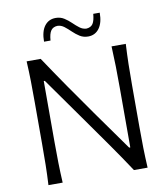

<svg xmlns="http://www.w3.org/2000/svg" viewBox="-101 -1051 992 1136"><g transform="rotate(-10 395.0 -483.5)"><path d="M97.2 0Q100.6 -62.5 101.6 -120.1Q102.5 -177.7 102.5 -246.6V-495.6Q102.5 -564.9 101.6 -622.8Q100.6 -680.7 97.2 -743.7H181.6Q247.1 -645.5 310.1 -554.4Q373 -463.4 436 -374.5L606 -135.7H612.8V-495.6Q612.8 -564.9 611.6 -622.8Q610.4 -680.7 607.4 -743.7H692.9Q689.5 -680.7 688.2 -622.8Q687 -564.9 687 -495.6V-246.6Q687 -177.7 688.2 -120.1Q689.5 -62.5 692.9 0H610.8Q556.2 -83 493.4 -172.4Q430.7 -261.7 353.5 -370.6L183.1 -611.3H176.8V-246.6Q176.8 -177.7 178 -120.1Q179.2 -62.5 182.6 0ZM481.9 -825.2Q453.6 -825.2 431.6 -839.1Q409.7 -853 390.9 -871.3Q372.1 -889.6 353.3 -904.1Q334.5 -918.5 312.5 -918.9Q286.1 -917.5 273.4 -899.2Q260.7 -880.9 257.8 -840.3H218.8Q218.8 -901.4 243.4 -934.1Q268.1 -966.8 310.5 -966.8Q338.9 -966.8 360.8 -952.9Q382.8 -939 401.6 -920.7Q420.4 -902.3 439 -888.2Q457.5 -874 479.5 -873Q506.8 -875 518.8 -893.3Q530.8 -911.6 534.2 -952.1H573.2Q573.2 -891.6 548.6 -858.4Q523.9 -825.2 481.9 -825.2Z"/></g></svg>

Font: Pinar-DS3-FD Regular
Style: Regular
Weight: 400
Designer: Amin Abedi
Version: Version 3.000